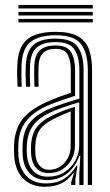

<svg xmlns="http://www.w3.org/2000/svg" viewBox="-20 -734 438 762"><path d="M328.5 0V-456.5Q328.5 -524.3 301.3 -559.2Q274.2 -594.1 201 -594.1Q137 -594.1 102.7 -568.7Q68.4 -543.3 65.6 -476.1Q64.7 -453.7 64.9 -432.8Q65 -411.8 66.3 -389.9H49.7Q48.2 -414.2 48 -434.4Q47.7 -454.5 48.7 -476.7Q51.6 -546.7 87.5 -577.2Q123.3 -607.6 201 -607.6Q257.3 -607.6 288.7 -590.1Q320.1 -572.6 332.8 -538.9Q345.4 -505.2 345.4 -456.5V0ZM169.9 -32.8Q208.6 -32.8 236.4 -51Q264.3 -69.3 279.4 -97.7Q294.5 -126.2 294.5 -156.3V-328.1Q263.2 -319.3 230.8 -308Q198.3 -296.7 176.3 -286.1Q132.9 -264.9 111.4 -236Q89.8 -207 86.5 -158.3Q85.7 -146.2 86 -136.6Q86.2 -127 87.1 -115.7Q91.1 -77.3 112.3 -55Q133.5 -32.8 169.9 -32.8ZM173 -47.1Q142.3 -47.1 124.4 -66.5Q106.5 -86 103.8 -117.8Q103 -127 102.9 -136.9Q102.7 -146.7 103.2 -156.7Q105.6 -202.3 125.2 -228.2Q144.8 -254.1 182.4 -272.9Q206.6 -284.9 229.1 -293.7Q251.5 -302.5 277.4 -310V-155.2Q277.4 -127.2 264.7 -102.5Q251.9 -77.7 228.5 -62.4Q205.1 -47.1 173 -47.1ZM174.7 -60.2Q199.7 -60.2 219 -73.1Q238.3 -86 249.4 -107.4Q260.5 -128.8 260.5 -154V-291.6Q242.3 -284.9 225.1 -277.3Q208 -269.7 189 -260Q153 -241.5 137.4 -218.1Q121.7 -194.7 120.1 -155.9Q119.7 -146.3 119.9 -137.1Q120 -127.8 120.7 -119.1Q122.8 -93.6 136.8 -76.9Q150.9 -60.2 174.7 -60.2ZM157.7 7.3Q105.7 7.3 73.5 -23.7Q41.3 -54.8 36.5 -112.6Q35.5 -125.2 35.4 -137.3Q35.3 -149.3 35.9 -162.7Q39.3 -220.2 67.3 -258.3Q95.4 -296.4 157.5 -325.5Q172.4 -332.5 187.6 -339Q202.9 -345.4 220.8 -351.9Q238.8 -358.3 261 -365.1V-456.5Q261 -495 248.3 -517.6Q235.6 -540.1 201 -540.1Q166.7 -540.1 150.5 -523.2Q134.3 -506.2 132.9 -471.8Q132.4 -459.2 132.4 -436.5Q132.3 -413.8 133.5 -389.9H116.6Q115.6 -412.4 115.6 -435.1Q115.6 -457.8 116 -472.9Q117.9 -516.2 138.8 -534.9Q159.8 -553.5 201 -553.5Q246.4 -553.5 262.1 -527.2Q277.9 -500.9 277.9 -456.5V-353.7Q246.4 -343.9 216.3 -333.2Q186.2 -322.4 163.8 -312.5Q110.1 -288.1 82.6 -251.8Q55.1 -215.5 52.8 -161.6Q52.5 -149.7 52.5 -137.9Q52.4 -126.1 53.4 -113.7Q57.4 -63.6 85.7 -34.8Q114 -6 161.7 -6Q206.2 -6 235.5 -25.1Q264.9 -44.2 283.6 -77.2H287.6L279.1 -21.3V0H262.5L262.2 -9.8L273.1 -46H269.8Q249.1 -17.9 221.8 -5.3Q194.5 7.3 157.7 7.3ZM294.8 0.1V-46.8L298.7 -115.3H294.7Q279.2 -71.6 246.3 -45.5Q213.5 -19.4 165.4 -19.4Q124.9 -19.5 99.4 -44.7Q73.9 -69.9 70.3 -114.6Q69.4 -126.4 69.3 -137.3Q69.2 -148.1 69.7 -160.4Q72.3 -212.8 96 -244.5Q119.7 -276.2 170.2 -299.4Q185.3 -306.3 206.1 -314Q226.9 -321.6 249.9 -329Q272.9 -336.4 295 -342.5V-456.5Q295 -507.9 275.6 -537.5Q256.3 -567 201 -567Q150.7 -567 126 -545.4Q101.2 -523.9 99.1 -473.2Q98.6 -458.3 98.6 -435.7Q98.5 -413 100 -389.9H83.2Q81.9 -411.6 81.7 -434.5Q81.6 -457.4 82.3 -473.5Q84.6 -530.3 112.4 -555.5Q140.2 -580.7 201 -580.7Q264.3 -580.7 288 -548.9Q311.6 -517.1 311.6 -456.5V0.1ZM53.2 -700.5V-714.3H348.2V-700.5ZM53.2 -645V-658.9H348.2V-645ZM53.2 -672.7V-686.6H348.2V-672.7Z"/></svg>

Font: Big Shoulders Inline Text SC Thin
Style: Regular
Weight: 100
Designer: Patric King
Foundry: XO Type Co
Version: Version 2.002